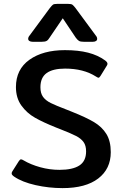

<svg xmlns="http://www.w3.org/2000/svg" viewBox="-20 -953 629 988"><path d="M125 -753Q125 -762 132 -770L236 -911Q247 -925 252.5 -929Q258 -933 274 -933H331Q347 -933 353 -928.5Q359 -924 369 -911L473 -770Q480 -762 480 -753Q480 -746 474 -742Q468 -738 458 -738H411Q394 -738 386.5 -742.5Q379 -747 370 -759L303 -859L235 -759Q228 -747 220 -742.5Q212 -738 195 -738H148Q138 -738 131.5 -742Q125 -746 125 -753ZM53 -44Q40 -53 40 -60Q40 -67 44 -72L77 -124Q83 -133 88 -133Q93 -133 101 -128Q138 -106 187 -92.5Q236 -79 286 -79Q354 -79 388.5 -101.5Q423 -124 423 -174Q423 -204 410 -222Q397 -240 372 -253Q347 -266 291 -288L268 -297Q203 -323 160.5 -347Q118 -371 90 -410Q62 -449 62 -505Q62 -596 131.5 -645.5Q201 -695 314 -695Q383 -695 433.5 -682Q484 -669 521 -642Q533 -633 533 -625Q533 -619 529 -614L497 -562Q491 -553 487 -553Q483 -553 474 -559Q410 -600 315 -600Q252 -600 220 -577Q188 -554 188 -504Q188 -473 201.5 -454.5Q215 -436 241 -423Q267 -410 325 -388L350 -378Q423 -349 464 -324.5Q505 -300 527.5 -263.5Q550 -227 550 -170Q550 -84 485.5 -34.5Q421 15 302 15Q231 15 162.5 -0.5Q94 -16 53 -44Z"/></svg>

Font: Mitr
Style: Regular
Weight: 400
Designer: Thanarat Vachiruckul
Foundry: Cadson Demak
Version: Version 1.003